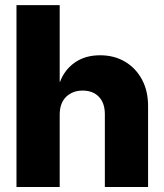

<svg xmlns="http://www.w3.org/2000/svg" viewBox="-20 -748 658 768"><path d="M218.8 -288.6V0H45.9V-727.5H218.8V-420.9H220.2Q238.3 -469.2 279.5 -498Q320.8 -526.9 380.4 -526.9Q436.5 -526.9 479.7 -501.5Q522.9 -476.1 547.6 -430.4Q572.3 -384.8 572.3 -324.2V0H399.4V-291Q399.4 -335.9 375.5 -360.8Q351.6 -385.7 310.5 -385.7Q270.5 -385.7 244.6 -360.8Q218.8 -335.9 218.8 -288.6Z"/></svg>

Font: Inter Display Extra Bold
Style: Regular
Weight: 800
Designer: Rasmus Andersson
Foundry: rsms
Version: Version 4.000;git-4fc901f